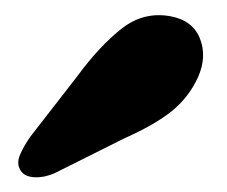

<svg xmlns="http://www.w3.org/2000/svg" viewBox="-20 -760 300 254"><path d="M82.5 -659.5Q111.5 -699 140.8 -722Q170 -745 205.5 -738.5Q235 -733 244.5 -709Q254 -685 242 -658Q230 -631.5 207.5 -613.2Q185 -595 144.5 -577L52.5 -531Q39 -525 26 -525.5Q13 -526 7.5 -534Q1.5 -543 6.2 -554.5Q11 -566 20 -579Z"/></svg>

Font: Fraunces 9pt S100
Style: Bold Italic
Weight: 700
Italic angle: -16°
Version: Version 1.000; ttfautohint (v1.8.3)